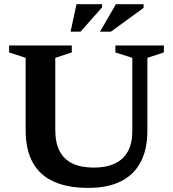

<svg xmlns="http://www.w3.org/2000/svg" viewBox="-20 -904 844 936"><path d="M625 -264V-622L542.5 -648.5V-682.5H779V-648.5L698.5 -622V-266.5Q698.5 -175 665.2 -113Q632 -51 568 -19.5Q504 12 411 12Q310.5 12 242.5 -18.5Q174.5 -49 139.8 -111.5Q105 -174 105 -269V-622L24.5 -648.5V-682.5H330V-648.5L249.5 -622V-270.5Q249.5 -208.5 270.5 -167.8Q291.5 -127 333.2 -107Q375 -87 437.5 -87Q498.5 -87 540.2 -107Q582 -127 603.5 -166.2Q625 -205.5 625 -264ZM467.5 -749.5 545 -883.5H680V-865.5L520.5 -749.5ZM324 -749.5 353 -883.5H477.5V-868L372.5 -749.5Z"/></svg>

Font: Newsreader SemiBold
Style: Regular
Weight: 600
Designer: Hugues Gentile
Foundry: Production Type
Version: Version 1.003